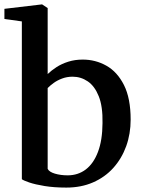

<svg xmlns="http://www.w3.org/2000/svg" viewBox="-22 -839 646 870"><path d="M-2 -753V-799L167 -819H169L194 -802.5V-503.5Q210.5 -519.5 234 -534.8Q257.5 -550 287.5 -559.5Q317.5 -569 353 -569Q411 -569 460.2 -541.2Q509.5 -513.5 539.8 -453.5Q570 -393.5 570 -297Q570 -232.5 549.8 -176.5Q529.5 -120.5 491.5 -78.2Q453.5 -36 399.5 -12.5Q345.5 11 278.5 11Q223.5 11 180.5 4Q137.5 -3 110.5 -12.2Q83.5 -21.5 77 -27V-742ZM307 -491.5Q281.5 -491.5 259.5 -483.2Q237.5 -475 220.8 -462.8Q204 -450.5 194 -440V-74Q200.5 -60 226.8 -52.2Q253 -44.5 284.5 -44.5Q331.5 -44.5 366.8 -71.2Q402 -98 422 -150.8Q442 -203.5 442.5 -281.5Q444 -356.5 425.5 -402.8Q407 -449 375.8 -470.2Q344.5 -491.5 307 -491.5Z"/></svg>

Font: Merriweather 20pt SemiBold
Style: Regular
Weight: 600
Version: Version 2.100